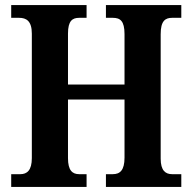

<svg xmlns="http://www.w3.org/2000/svg" viewBox="-20 -734 755 754"><path d="M24 0H320V-50H291C264 -50 247 -65 247 -113V-343H469V-115C469 -65 451 -50 423 -50H396V0H692V-50H656C630 -50 611 -64 611 -111V-600C611 -652 629 -664 656 -664H692V-714H396V-664H423C452 -664 469 -652 469 -600V-402H247V-602C247 -652 264 -664 291 -664H320V-714H24V-664H55C83 -664 105 -652 105 -602V-113C105 -65 86 -50 60 -50H24Z"/></svg>

Font: Noto Serif Armenian Condensed
Style: Bold
Weight: 700
Width: 3
Designer: Monotype Design Team
Foundry: Monotype Imaging Inc.
Version: Version 2.008